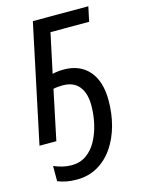

<svg xmlns="http://www.w3.org/2000/svg" viewBox="-139 -794 837 1123"><g transform="rotate(-15 279.0 -233.0)"><path d="M183 248Q149 248 120.5 242.5Q92 237 69 227V135Q95 146 121.5 152.5Q148 159 176 159Q227 159 265 132.5Q303 106 327.5 61Q352 16 364.5 -38.5Q377 -93 377 -150Q377 -223 344 -264.5Q311 -306 245 -306Q229 -306 213.5 -304.5Q198 -303 188 -300L125 0H23L174 -714H510L491 -625H257L206 -386Q238 -394 274 -394Q372 -394 427 -331Q482 -268 482 -152Q482 -72 462.5 -0.5Q443 71 405 127Q367 183 311 215.5Q255 248 183 248Z"/></g></svg>

Font: Noto Sans SemiCondensed Medium
Style: Italic
Weight: 500
Width: 4
Italic angle: -12°
Designer: Monotype Design Team
Foundry: Monotype Imaging Inc.
Version: Version 2.013; ttfautohint (v1.8.4.7-5d5b)